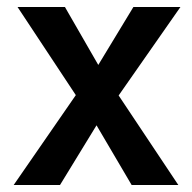

<svg xmlns="http://www.w3.org/2000/svg" viewBox="-20 -527 548 547"><path d="M151 0H19L196 -256L30 -507H165L260 -342L360 -507H494L318 -255L488 0H355L255 -170Z"/></svg>

Font: Hind Vadodara SemiBold
Style: Regular
Weight: 600
Designer: Hitesh Malaviya
Foundry: Indian Type Foundry
Version: Version 1.001;PS 1.0;hotconv 1.0.86;makeotf.lib2.5.63406; tt